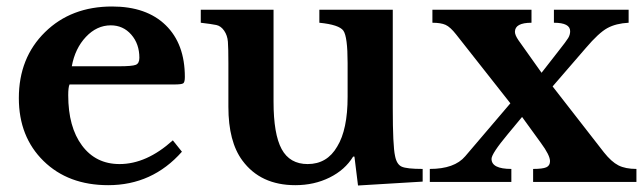

<svg xmlns="http://www.w3.org/2000/svg" viewBox="-20 -560 1982 591"><path d="M512 -128 540 -93Q449 10 313 10Q190 10 114 -64.5Q38 -139 38 -258Q38 -382 118.5 -461Q199 -540 325 -540Q431 -540 490 -482.5Q549 -425 549 -323Q549 -307 544 -303.5Q539 -300 516 -300H194Q190 -291 190 -267Q190 -169 232.5 -112Q275 -55 348 -55Q431 -55 512 -128ZM201 -356H346Q387 -356 398 -360.5Q409 -365 409 -382Q409 -425 384 -453.5Q359 -482 321 -482Q278 -482 244.5 -446.5Q211 -411 201 -356Z M1050 -262V-366Q1050 -447 1037 -465.5Q1024 -484 963 -490V-530H1189V-227Q1189 -111 1196 -80Q1201 -54 1216.5 -47Q1232 -40 1281 -40V-1L1082 11L1071 -78H1067Q1042 -37 994.5 -13.5Q947 10 889 10Q782 10 726 -66Q683 -124 683 -231V-366Q683 -412 681.5 -431.5Q680 -451 670 -465.5Q660 -480 646 -483Q632 -486 598 -490V-530H822V-247Q822 -147 847 -101Q872 -55 927 -55Q987 -55 1018 -109Q1050 -161 1050 -262Z M1647 -336 1700 -404Q1723 -433 1729 -443Q1735 -453 1735 -464Q1735 -490 1685 -490V-530H1915V-490Q1876 -488 1849.5 -473.5Q1823 -459 1783 -412L1681 -294L1839 -91Q1862 -62 1883.5 -51Q1905 -40 1939 -40V0H1621V-40Q1650 -40 1661.5 -45Q1673 -50 1673 -64Q1673 -82 1645 -120L1587 -200L1543 -147Q1493 -87 1493 -71Q1493 -40 1554 -40V0H1303V-40Q1379 -40 1412 -79L1551 -242L1384 -454Q1366 -477 1351.5 -483.5Q1337 -490 1311 -490V-530H1616V-490Q1565 -490 1565 -462Q1565 -452 1576 -436Z"/></svg>

Font: Libre Baskerville
Style: Bold
Weight: 700
Designer: Pablo Impallari, Rodrigo Fuenzalida
Foundry: Pablo Impallari, Rodrigo Fuenzalida
Version: Version 1.000